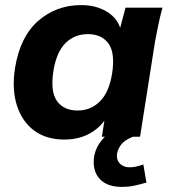

<svg xmlns="http://www.w3.org/2000/svg" viewBox="-20 -537 672 754"><path d="M232 11Q162 11 114.5 -24Q67 -59 46.5 -122.5Q26 -186 39 -270Q59 -393 130 -455Q201 -517 299 -517Q355 -517 396.5 -493Q438 -469 452 -428L473 -507H618Q609 -474 602 -440.5Q595 -407 589 -375L530 0H380L390 -63Q364 -28 324 -8.5Q284 11 232 11ZM285 -103Q336 -103 372 -138.5Q408 -174 420 -247Q433 -329 406 -366Q379 -403 325 -403Q273 -403 237.5 -368Q202 -333 190 -260Q177 -178 203.5 -140.5Q230 -103 285 -103ZM459 197Q405 197 376.5 170.5Q348 144 348 100Q348 51 381 12Q414 -27 464 -45L502 0Q468 13 453.5 34Q439 55 439 75Q439 95 453 107.5Q467 120 489 120Q503 120 515.5 117Q528 114 543 109L555 180Q527 188 505.5 192.5Q484 197 459 197Z"/></svg>

Font: Mulish ExtraBold
Style: Italic
Weight: 800
Italic angle: -9°
Designer: Vernon Adams
Foundry: Vernon Adams
Version: Version 3.603; ttfautohint (v1.8.3)